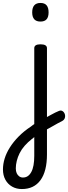

<svg xmlns="http://www.w3.org/2000/svg" viewBox="-118 -815 461 1300"><path d="M165 -3Q181 -12 197 -21Q213 -30 228 -38Q243 -46 255.5 -52.5Q268 -59 279 -63Q294 -70 305 -63Q316 -56 320.5 -43Q325 -30 321 -16.5Q317 -3 302 5Q289 11 273 20Q257 29 239.5 39Q222 49 203.5 59Q185 69 168 79ZM30 465Q-7 465 -36 448.5Q-65 432 -81.5 402Q-98 372 -98 332Q-98 296 -86.5 258.5Q-75 221 -51 183Q-27 145 8.5 109Q44 73 91 42Q96 37 102 33.5Q108 30 114 25V-489Q114 -502 124.5 -508.5Q135 -515 156 -515Q178 -515 189 -508.5Q200 -502 200 -489V231Q200 287 189 331Q178 375 156 405Q134 435 102.5 450Q71 465 30 465ZM37 387Q56 387 70 377.5Q84 368 94 349.5Q104 331 109 303.5Q114 276 114 240V113Q110 116 106.5 119.5Q103 123 98 126Q70 148 49 172Q28 196 15 222Q2 248 -4.5 274.5Q-11 301 -11 325Q-11 344 -5 357.5Q1 371 12 379Q23 387 37 387ZM156 -669Q128 -669 114 -684.5Q100 -700 100 -731Q100 -763 114 -779Q128 -795 156 -795Q184 -795 197.5 -779Q211 -763 211 -731Q211 -700 197.5 -684.5Q184 -669 156 -669Z"/></svg>

Font: Playwrite HU
Style: Regular
Weight: 400
Designer: Veronika Burian, José Scaglione
Foundry: TypeTogether
Version: Version 1.002